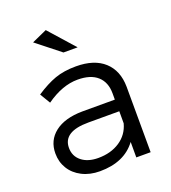

<svg xmlns="http://www.w3.org/2000/svg" viewBox="-137 -852 851 956"><g transform="rotate(-20 288.5 -373.5)"><path d="M422 -82Q359 3 229 3Q176 3 135 -18Q94 -39 72 -75Q50 -111 50 -156Q50 -225 102 -265.5Q154 -306 247 -307H420V-340Q420 -399 384 -431.5Q348 -464 279 -464Q198 -464 112 -403L79 -458Q135 -495 182.5 -512Q230 -529 294 -529Q391 -529 443.5 -481Q496 -433 497 -348L498 0H422ZM421 -181V-245H257Q123 -245 123 -159Q123 -115 156 -88.5Q189 -62 244 -62Q311 -62 358.5 -93.5Q406 -125 421 -181ZM260 -615 135 -714 215 -750 335 -615Z"/></g></svg>

Font: Kalaa
Style: Regular
Weight: 400
Version: Version 1.20 June 5, 2016